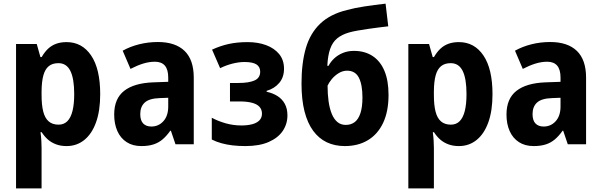

<svg xmlns="http://www.w3.org/2000/svg" viewBox="-20 -786 3278 1046"><path d="M342.8 -556.6Q427.2 -556.6 476.6 -483.6Q525.9 -410.6 525.9 -272.9Q525.9 -182.6 503.2 -119.6Q480.5 -56.6 439.2 -23.4Q397.9 9.8 342.8 9.8Q310.5 9.8 285.2 0.2Q259.8 -9.3 240.7 -26.1Q221.7 -43 207 -65.9H200.7Q204.1 -40.5 205.3 -18.8Q206.5 2.9 206.5 20.5V240.2H67.4V-546.4H180.2L200.2 -475.1H207Q222.7 -502.4 241.9 -520.5Q261.2 -538.6 286.1 -547.6Q311 -556.6 342.8 -556.6ZM298.3 -441.9Q265.6 -441.9 245.6 -425.5Q225.6 -409.2 216.3 -375.5Q207 -341.8 206.5 -289.1V-267.6Q206.5 -213.9 215.6 -178.2Q224.6 -142.6 245.1 -124.8Q265.6 -106.9 299.3 -106.9Q328.1 -106.9 346.9 -125.7Q365.7 -144.5 375 -181.6Q384.3 -218.8 384.3 -273.4Q384.3 -357.9 363.3 -399.9Q342.3 -441.9 298.3 -441.9Z M840.3 -557.1Q935.1 -557.1 985.4 -508.8Q1035.6 -460.4 1035.6 -362.8V0H936L911.1 -73.7H907.7Q887.7 -45.4 866 -26.9Q844.2 -8.3 816.4 0.7Q788.6 9.8 750 9.8Q703.1 9.8 669.9 -11.7Q636.7 -33.2 619.4 -72Q602.1 -110.8 602.1 -162.1Q602.1 -248.5 656.2 -291Q710.4 -333.5 814.9 -337.4L896.5 -340.3V-363.3Q896.5 -407.2 878.2 -428.5Q859.9 -449.7 824.2 -449.7Q792.5 -449.7 759.5 -439.5Q726.6 -429.2 690.9 -410.6L648.4 -509.8Q688.5 -532.2 737.8 -544.7Q787.1 -557.1 840.3 -557.1ZM896.5 -253.4 849.1 -251.5Q792.5 -249.5 768.3 -227.1Q744.1 -204.6 744.1 -164.6Q744.1 -129.4 760.3 -113Q776.4 -96.7 804.7 -96.7Q843.8 -96.7 870.1 -125.7Q896.5 -154.8 896.5 -206.1Z M1329.6 -556.6Q1385.3 -556.6 1429.9 -540Q1474.6 -523.4 1501 -491.2Q1527.3 -459 1527.3 -411.6Q1527.3 -365.2 1501.5 -334.5Q1475.6 -303.7 1432.6 -291V-286.1Q1466.3 -278.8 1491.7 -262.7Q1517.1 -246.6 1531.5 -220.5Q1545.9 -194.3 1545.9 -157.2Q1545.9 -110.4 1520.3 -72.5Q1494.6 -34.7 1443.8 -12.5Q1393.1 9.8 1316.4 9.8Q1278.8 9.8 1246.3 5.9Q1213.9 2 1185.8 -5.9Q1157.7 -13.7 1133.8 -25.9V-144.5Q1166 -127 1207.8 -114.7Q1249.5 -102.5 1295.4 -102.5Q1328.1 -102.5 1353.5 -109.1Q1378.9 -115.7 1393.1 -130.1Q1407.2 -144.5 1407.2 -167Q1407.2 -188.5 1394.3 -203.4Q1381.3 -218.3 1354 -225.8Q1326.7 -233.4 1283.7 -233.4H1232.9V-334H1278.8Q1336.9 -334 1367.2 -347.9Q1397.5 -361.8 1397.5 -395.5Q1397.5 -421.9 1377 -435.1Q1356.4 -448.2 1312 -448.2Q1281.7 -448.2 1246.8 -439.5Q1211.9 -430.7 1179.2 -414.6L1135.3 -515.6Q1179.7 -536.1 1225.8 -546.4Q1272 -556.6 1329.6 -556.6Z M1622.6 -331.1Q1622.6 -442.4 1646.2 -523.7Q1669.9 -605 1724.4 -657Q1778.8 -709 1870.1 -731.4Q1911.6 -742.7 1963.9 -750.7Q2016.1 -758.8 2080.6 -766.1L2095.2 -642.6Q2073.7 -640.1 2044.4 -636.5Q2015.1 -632.8 1984.4 -628.4Q1953.6 -624 1926.5 -619.1Q1899.4 -614.3 1881.3 -608.9Q1842.3 -597.7 1817.1 -577.1Q1792 -556.6 1779.1 -520.8Q1766.1 -484.9 1763.2 -427.7H1770Q1780.8 -448.7 1800.3 -467.3Q1819.8 -485.8 1847.2 -497.3Q1874.5 -508.8 1908.2 -508.8Q1966.8 -508.8 2009 -481.4Q2051.3 -454.1 2074 -400.9Q2096.7 -347.7 2096.7 -269Q2096.7 -179.2 2067.4 -116.9Q2038.1 -54.7 1984.6 -22.5Q1931.2 9.8 1858.4 9.8Q1804.2 9.8 1760.7 -10.7Q1717.3 -31.2 1686.3 -73.2Q1655.3 -115.2 1638.9 -179.4Q1622.6 -243.7 1622.6 -331.1ZM1863.8 -105.5Q1892.1 -105.5 1912.4 -120.8Q1932.6 -136.2 1943.6 -169.4Q1954.6 -202.6 1954.6 -254.9Q1954.6 -324.7 1935.1 -362.8Q1915.5 -400.9 1871.1 -400.9Q1846.7 -400.9 1824.7 -387.2Q1802.7 -373.5 1787.1 -354.5Q1771.5 -335.4 1764.6 -319.3Q1764.6 -273.4 1770 -234.6Q1775.4 -195.8 1787.1 -166.7Q1798.8 -137.7 1817.6 -121.6Q1836.4 -105.5 1863.8 -105.5Z M2480 -556.6Q2564.5 -556.6 2613.8 -483.6Q2663.1 -410.6 2663.1 -272.9Q2663.1 -182.6 2640.4 -119.6Q2617.7 -56.6 2576.4 -23.4Q2535.2 9.8 2480 9.8Q2447.8 9.8 2422.4 0.2Q2397 -9.3 2377.9 -26.1Q2358.9 -43 2344.2 -65.9H2337.9Q2341.3 -40.5 2342.5 -18.8Q2343.8 2.9 2343.8 20.5V240.2H2204.6V-546.4H2317.4L2337.4 -475.1H2344.2Q2359.9 -502.4 2379.2 -520.5Q2398.4 -538.6 2423.3 -547.6Q2448.2 -556.6 2480 -556.6ZM2435.5 -441.9Q2402.8 -441.9 2382.8 -425.5Q2362.8 -409.2 2353.5 -375.5Q2344.2 -341.8 2343.8 -289.1V-267.6Q2343.8 -213.9 2352.8 -178.2Q2361.8 -142.6 2382.3 -124.8Q2402.8 -106.9 2436.5 -106.9Q2465.3 -106.9 2484.1 -125.7Q2502.9 -144.5 2512.2 -181.6Q2521.5 -218.8 2521.5 -273.4Q2521.5 -357.9 2500.5 -399.9Q2479.5 -441.9 2435.5 -441.9Z M2977.5 -557.1Q3072.3 -557.1 3122.6 -508.8Q3172.9 -460.4 3172.9 -362.8V0H3073.2L3048.3 -73.7H3044.9Q3024.9 -45.4 3003.2 -26.9Q2981.4 -8.3 2953.6 0.7Q2925.8 9.8 2887.2 9.8Q2840.3 9.8 2807.1 -11.7Q2773.9 -33.2 2756.6 -72Q2739.3 -110.8 2739.3 -162.1Q2739.3 -248.5 2793.5 -291Q2847.7 -333.5 2952.1 -337.4L3033.7 -340.3V-363.3Q3033.7 -407.2 3015.4 -428.5Q2997.1 -449.7 2961.4 -449.7Q2929.7 -449.7 2896.7 -439.5Q2863.8 -429.2 2828.1 -410.6L2785.6 -509.8Q2825.7 -532.2 2875 -544.7Q2924.3 -557.1 2977.5 -557.1ZM3033.7 -253.4 2986.3 -251.5Q2929.7 -249.5 2905.5 -227.1Q2881.3 -204.6 2881.3 -164.6Q2881.3 -129.4 2897.5 -113Q2913.6 -96.7 2941.9 -96.7Q2981 -96.7 3007.3 -125.7Q3033.7 -154.8 3033.7 -206.1Z"/></svg>

Font: Open Sans SemiCondensed
Style: Bold
Weight: 700
Width: 4
Designer: Monotype Design Team
Foundry: Monotype Imaging Inc.
Version: Version 3.003